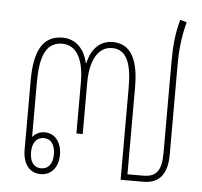

<svg xmlns="http://www.w3.org/2000/svg" viewBox="-48 -673 764 727"><g transform="rotate(5 334.0 -309.0)"><path d="M132 5C174 5 199 -28 199 -74C199 -120 174 -154 135 -154C114 -154 99 -145 88 -132V-339C88 -425 103 -494 171 -494C227 -494 254 -439 254 -355V-160H278V-355C278 -439 307 -494 361 -494C420 -494 436 -434 436 -349V0H522C583 0 613 -37 613 -111V-447C613 -513 618 -555 633 -616L608 -623C593 -566 589 -524 589 -453V-114C589 -46 568 -23 519 -23H460V-354C460 -450 435 -517 361 -517C308 -517 279 -477 268 -429H266C256 -477 224 -517 171 -517C89 -517 64 -447 64 -344V-82C64 -29 89 5 132 5ZM132 -17C105 -17 89 -38 89 -74C89 -110 105 -132 133 -132C160 -132 176 -110 176 -74C176 -38 160 -17 132 -17Z"/></g></svg>

Font: Noto Sans Thai Looped Condensed Thin
Style: Regular
Weight: 100
Width: 3
Designer: Sasikarn Vongin, Ben Mitchell
Foundry: The Fontpad Ltd
Version: Version 1.001